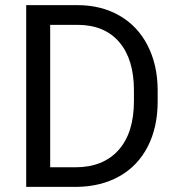

<svg xmlns="http://www.w3.org/2000/svg" viewBox="-20 -731 696 751"><path d="M82.5 0V-710.9H283.2Q376 -710.9 447.3 -669.9Q518.6 -628.9 557.4 -553.2Q596.2 -477.5 596.7 -379.4V-334Q596.7 -233.4 557.9 -157.7Q519 -82 447 -41.5Q375 -1 279.3 0ZM176.3 -633.8V-76.7H274.9Q383.3 -76.7 443.6 -144Q503.9 -211.4 503.9 -335.9V-377.4Q503.9 -498.5 447 -565.7Q390.1 -632.8 285.6 -633.8Z"/></svg>

Font: Shabnam FD
Style: Regular
Weight: 400
Foundry: DejaVu fonts team - Redesigned by Saber Rastikerdar - Based on Vazir font
Version: Version 5.00;October 20, 2019;FontCreator 12.0.0.2547 64-bit